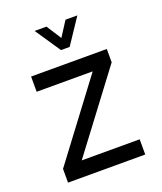

<svg xmlns="http://www.w3.org/2000/svg" viewBox="-129 -768 721 853"><g transform="rotate(-20 232.0 -342.0)"><path d="M217 -564H258L338 -684H282L237 -614L192 -684H136L217 -564ZM410 -499H52V-427H317L45 -65V0H410V-72H136L410 -436V-499Z"/></g></svg>

Font: Maven Pro
Style: Regular
Weight: 400
Designer: Joe Prince
Foundry: Joe Prince
Version: Version 1.003